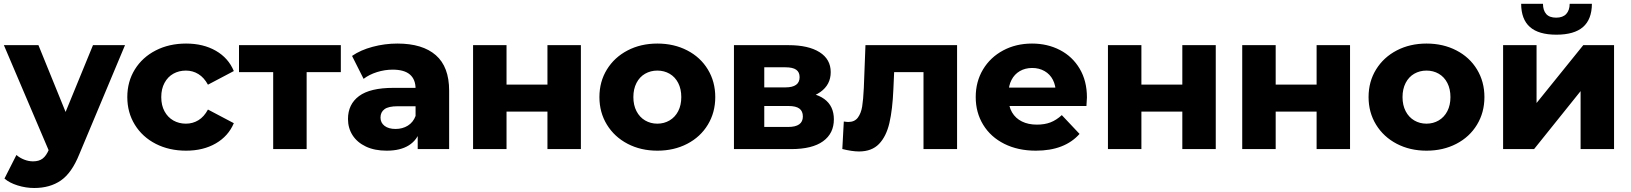

<svg xmlns="http://www.w3.org/2000/svg" viewBox="-21 -775 8479 998"><path d="M2.2 153.2 64.3 30.7Q82.2 45.9 105.1 54.8Q127.9 63.7 150.6 63.7Q181.8 63.7 200.7 49.2Q219.7 34.8 233.7 1.2L260.7 -62.6L274 -81L462.3 -540.3H628.8L390.9 27.4Q351.9 124.2 295.2 163.2Q238.6 202.2 156.7 202.2Q113.3 202.2 70.8 188.9Q28.3 175.7 2.2 153.2ZM-0.8 -540.3H178.8L359.2 -96.6L238.6 21.9Z M640.7 -270.4Q640.7 -350.7 679.9 -414.1Q719.2 -477.4 788.7 -513Q858.2 -548.6 946.3 -548.6Q1035.7 -548.6 1100.9 -511.1Q1166.1 -473.7 1194.4 -405.7L1059.9 -334.8Q1039.8 -371.8 1010.4 -389.9Q981.1 -408.1 945.3 -408.1Q909.1 -408.1 880.1 -391.9Q851.1 -375.7 834.2 -344.3Q817.2 -312.9 817.2 -270.4Q817.2 -227.4 834.2 -196.3Q851.1 -165.2 880.1 -148.7Q909.1 -132.2 945.3 -132.2Q981.1 -132.2 1010.4 -150.2Q1039.8 -168.1 1059.9 -205.6L1194.4 -134.7Q1165.7 -67.1 1100.4 -29.4Q1035.2 8.2 946.3 8.2Q858.2 8.2 788.7 -27.3Q719.2 -62.9 679.9 -126.6Q640.7 -190.2 640.7 -270.4Z M1399 -439 1437.8 -399.9H1221.3V-540.3H1750.6V-399.9H1534.1L1572.9 -439V0H1399Z M2150.2 -102.8 2139.1 -127V-313.7Q2139.1 -362.2 2109.7 -387.6Q2080.2 -413 2020 -413Q1979 -413 1938.3 -400.2Q1897.7 -387.3 1868.9 -365.1L1808.9 -484.3Q1853.2 -515.1 1916.2 -531.8Q1979.1 -548.6 2044.7 -548.6Q2175.3 -548.6 2244.4 -488.1Q2313.6 -427.6 2313.6 -303.8V0H2150.2ZM1787.8 -156.4Q1787.8 -233 1845.3 -275.7Q1902.9 -318.3 2023.6 -318.3H2158.4V-222.7H2045.8Q1998.3 -222.7 1977.6 -207.4Q1956.8 -192.1 1956.8 -163.8Q1956.8 -137.2 1977.7 -120.9Q1998.7 -104.7 2035.2 -104.7Q2071.2 -104.7 2098.9 -121.9Q2126.6 -139.1 2139.1 -172.2L2164.1 -101.2Q2148.4 -47.3 2104.2 -19.6Q2060 8.2 1989 8.2Q1926.2 8.2 1880.9 -13.2Q1835.7 -34.6 1811.7 -71.9Q1787.8 -109.3 1787.8 -156.4Z M2438 -540.3H2611.9V-335.4H2824.6V-540.3H2998.4V0H2824.6V-194.9H2611.9V0H2438Z M3094.7 -270.5Q3094.7 -350.7 3133.7 -413.9Q3172.7 -477.2 3241.2 -512.9Q3309.7 -548.6 3396.1 -548.6Q3482.4 -548.6 3551.1 -513Q3619.8 -477.5 3658.3 -414Q3696.9 -350.5 3696.9 -270.4Q3696.9 -190.3 3658.3 -126.8Q3619.8 -63.2 3551.1 -27.5Q3482.4 8.2 3396.1 8.2Q3309.7 8.2 3241.2 -27.6Q3172.7 -63.4 3133.7 -126.9Q3094.7 -190.4 3094.7 -270.5ZM3520.3 -270.4Q3520.3 -312.4 3504.2 -343.8Q3488 -375.2 3459.5 -391.7Q3430.9 -408.1 3395.8 -408.1Q3360.8 -408.1 3332.1 -391.7Q3303.5 -375.2 3287.4 -343.8Q3271.2 -312.4 3271.2 -270.4Q3271.2 -228.4 3287.4 -197.2Q3303.5 -165.9 3332.1 -149Q3360.7 -132.2 3395.7 -132.2Q3430.8 -132.2 3459.4 -149Q3488 -165.9 3504.2 -197.2Q3520.3 -228.4 3520.3 -270.4Z M3794 -540.3H4077.4Q4181.2 -540.3 4239.1 -503.7Q4297 -467.1 4297 -400Q4297 -334.9 4243.2 -296.7Q4189.4 -258.6 4098.9 -258.6L4115 -297Q4212.8 -297 4263.1 -260.7Q4313.4 -224.3 4313.4 -154.7Q4313.4 -81.4 4257.1 -40.7Q4200.8 0 4090.8 0H3794ZM4152.2 -169.4Q4152.2 -197.4 4134 -210.7Q4115.8 -224 4077.9 -224H3951.6V-115.1H4075.7Q4152.2 -115.1 4152.2 -169.4ZM4135.3 -374Q4135.3 -400.1 4117.4 -412.7Q4099.4 -425.2 4061.9 -425.2H3951.6V-320.8H4061.9Q4098.4 -320.8 4116.9 -334.1Q4135.3 -347.3 4135.3 -374Z M4357.3 -0.4 4365 -143.4Q4380.1 -141 4388.4 -141Q4421.3 -141 4438.1 -163.7Q4454.8 -186.4 4460.5 -221.4Q4466.2 -256.3 4469.1 -318.8L4477.6 -540.3H4953.8V0H4779.3V-440.2L4818.1 -399.9H4592.3L4628.6 -442.3L4622.7 -311.1Q4618.2 -205.1 4602 -135.6Q4585.8 -66 4548.1 -26.8Q4510.3 12.3 4444.1 12.3Q4408.4 12.3 4357.3 -0.4Z M5050.7 -270.4Q5050.7 -350.7 5088.7 -414.1Q5126.8 -477.4 5193.5 -513Q5260.2 -548.6 5343.3 -548.6Q5423.7 -548.6 5488.6 -514.9Q5553.6 -481.2 5591.2 -417.7Q5628.8 -354.1 5628.8 -268.7Q5628.3 -258.3 5626.2 -224.1H5193.2V-319.8H5533.8L5467 -292.1Q5467 -330.2 5452 -359.7Q5437 -389.1 5408.7 -405.4Q5380.3 -421.7 5344.4 -421.7Q5308 -421.7 5279.9 -405.4Q5251.9 -389.1 5236.7 -359.4Q5221.4 -329.8 5221.4 -290.8V-263.9Q5221.4 -222.2 5239.4 -191.2Q5257.4 -160.2 5290.6 -143.7Q5323.7 -127.2 5368.7 -127.2Q5409.1 -127.2 5439.4 -138.9Q5469.7 -150.6 5498.2 -176.6L5590.4 -78.9Q5552.2 -35.8 5495.4 -13.8Q5438.7 8.2 5363.4 8.2Q5270.2 8.2 5199.2 -27.4Q5128.2 -63 5089.4 -126.7Q5050.7 -190.3 5050.7 -270.4Z M5738 -540.3H5911.9V-335.4H6124.6V-540.3H6298.4V0H6124.6V-194.9H5911.9V0H5738Z M6436 -540.3H6609.9V-335.4H6822.6V-540.3H6996.4V0H6822.6V-194.9H6609.9V0H6436Z M7092.7 -270.5Q7092.7 -350.7 7131.7 -413.9Q7170.7 -477.2 7239.2 -512.9Q7307.7 -548.6 7394.1 -548.6Q7480.4 -548.6 7549.1 -513Q7617.8 -477.5 7656.3 -414Q7694.9 -350.5 7694.9 -270.4Q7694.9 -190.3 7656.3 -126.8Q7617.8 -63.2 7549.1 -27.5Q7480.4 8.2 7394.1 8.2Q7307.7 8.2 7239.2 -27.6Q7170.7 -63.4 7131.7 -126.9Q7092.7 -190.4 7092.7 -270.5ZM7518.3 -270.4Q7518.3 -312.4 7502.2 -343.8Q7486 -375.2 7457.5 -391.7Q7428.9 -408.1 7393.8 -408.1Q7358.8 -408.1 7330.1 -391.7Q7301.5 -375.2 7285.4 -343.8Q7269.2 -312.4 7269.2 -270.4Q7269.2 -228.4 7285.4 -197.2Q7301.5 -165.9 7330.1 -149Q7358.7 -132.2 7393.7 -132.2Q7428.8 -132.2 7457.4 -149Q7486 -165.9 7502.2 -197.2Q7518.3 -228.4 7518.3 -270.4Z M7792 -540.3H7965.9V-239.6L8208.7 -540.3H8368.7V0H8194.8V-301.3L7953 0H7792ZM7885.8 -755.4H7999.2Q7999.5 -720.8 8016.2 -702Q8032.9 -683.2 8067.9 -683.2Q8102.3 -683.2 8120.1 -702.3Q8137.8 -721.4 8138.1 -755.4H8253.6Q8253.1 -674.3 8207.3 -634.5Q8161.4 -594.7 8068.9 -594.7Q7976.9 -594.7 7931.6 -634.5Q7886.2 -674.3 7885.8 -755.4Z"/></svg>

Font: iiserrat Thin
Style: Regular
Weight: 100
Designer: Akira Ohta
Foundry: Akira Ohta
Version: Version 1.200;Glyphs 3.3.1 (3343)